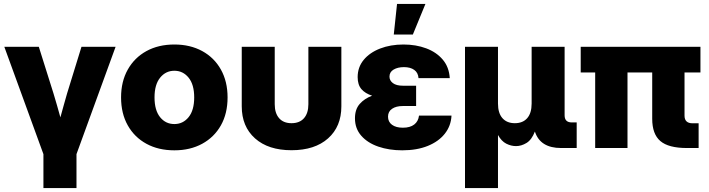

<svg xmlns="http://www.w3.org/2000/svg" viewBox="-20 -754 3609 978"><path d="M201.2 204.1V31.2L2 -515.6H177.7L252.4 -278.3Q261.7 -247.6 270.5 -217Q279.3 -186.5 287.6 -156.2Q295.9 -186.5 304.4 -217Q313 -247.6 321.8 -278.3L395 -515.6H568.8L369.6 31.2V204.1Z M868.2 11.7Q787.1 11.7 726.1 -21.5Q665 -54.7 630.9 -115.2Q596.7 -175.8 596.7 -257.8Q596.7 -338.9 630.9 -399.7Q665 -460.4 726.1 -493.9Q787.1 -527.3 868.2 -527.3Q948.7 -527.3 1010 -493.9Q1071.3 -460.4 1105.2 -399.7Q1139.2 -338.9 1139.2 -257.8Q1139.2 -175.8 1105.2 -115.5Q1071.3 -55.2 1010 -21.7Q948.7 11.7 868.2 11.7ZM868.2 -122.1Q912.1 -122.1 940.7 -157.2Q969.2 -192.4 969.2 -257.8Q969.2 -323.2 940.7 -358.4Q912.1 -393.6 868.2 -393.6Q824.2 -393.6 795.7 -358.4Q767.1 -323.2 767.1 -257.8Q767.1 -192.4 795.4 -157.2Q823.7 -122.1 868.2 -122.1Z M1464.8 11.2Q1346.7 11.2 1279.1 -49.1Q1211.4 -109.4 1211.4 -212.4V-515.6H1379.4V-223.1Q1379.4 -177.7 1401.6 -152.1Q1423.8 -126.5 1464.8 -126.5Q1506.3 -126.5 1528.6 -152.1Q1550.8 -177.7 1550.8 -223.1V-515.6H1718.8V-212.4Q1718.8 -109.4 1651.1 -49.1Q1583.5 11.2 1464.8 11.2Z M2028.8 11.7Q1961.9 11.7 1907.2 -7.1Q1852.5 -25.9 1820.3 -62.5Q1788.1 -99.1 1788.1 -151.4Q1788.1 -197.3 1812.3 -224.6Q1836.4 -252 1875.5 -266.6Q1840.3 -277.8 1821 -300Q1801.8 -322.3 1801.8 -361.3Q1801.8 -411.6 1832.5 -449Q1863.3 -486.3 1916.3 -506.8Q1969.2 -527.3 2035.2 -527.3Q2098.6 -527.3 2150.9 -507.8Q2203.1 -488.3 2235.4 -450.2Q2267.6 -412.1 2271 -356H2111.8Q2109.9 -383.8 2090.1 -397.9Q2070.3 -412.1 2037.6 -412.1Q2006.3 -412.1 1985.1 -399.7Q1963.9 -387.2 1963.9 -363.8Q1963.9 -343.8 1981.4 -330.6Q1999 -317.4 2032.2 -317.4H2099.6V-213.9H2031.2Q1998 -213.9 1977.3 -200Q1956.5 -186 1956.5 -159.7Q1956.5 -133.3 1976.8 -118.4Q1997.1 -103.5 2032.2 -103.5Q2068.8 -103.5 2089.8 -119.6Q2110.8 -135.7 2114.3 -165H2279.8Q2277.3 -112.8 2245.8 -73Q2214.4 -33.2 2158.9 -10.7Q2103.5 11.7 2028.8 11.7ZM1985.8 -578.1 2002.4 -733.9H2147L2083 -578.1Z M2348.6 204.1V-515.6H2516.6V-226.6Q2516.6 -177.7 2539.3 -152.1Q2562 -126.5 2602.5 -126.5Q2643.1 -126.5 2665.5 -152.1Q2688 -177.7 2688 -226.6V-515.6H2856V-166.5Q2856 -130.4 2892.6 -130.4H2917.5V0H2838.4Q2731.4 0 2704.6 -84Q2688.5 -42 2662.1 -25.9Q2635.7 -9.8 2608.4 -9.8Q2583.5 -9.8 2558.8 -22.2Q2534.2 -34.7 2516.6 -66.4V204.1Z M3479 0Q3385.3 0 3343.8 -35.4Q3302.2 -70.8 3302.2 -148.9V-384.8H3176.3V0H3011.7V-384.8H2938V-515.6H3547.9V-384.8H3466.8V-165Q3466.8 -126 3507.8 -126H3538.6V0Z"/></svg>

Font: Inter Display ExtraBold
Style: Regular
Weight: 800
Designer: Rasmus Andersson
Foundry: rsms
Version: Version 4.000;git-a52131595